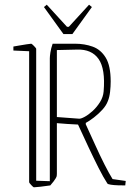

<svg xmlns="http://www.w3.org/2000/svg" viewBox="-20 -787 559 817"><path d="M437 -6Q420 -32 399.5 -72.5Q379 -113 356.5 -161Q334 -209 312 -257Q290 -258 267 -259.5Q244 -261 222 -263V-48Q222 -40 220.5 -35Q219 -30 208 -15L194 2Q176 5 152.5 7.5Q129 10 124 10Q122 10 113 0.5Q104 -9 104 -12V-569L37 -572V-589Q43 -590 60 -593Q77 -596 93.5 -598.5Q110 -601 113 -601Q115 -601 124.5 -591.5Q134 -582 134 -579V-18L192 -16V-539Q192 -547 194.5 -564Q197 -581 204 -601H299Q340 -601 374.5 -588.5Q409 -576 430 -541.5Q451 -507 451 -440Q451 -420 448.5 -397Q446 -374 439 -357Q432 -338 415.5 -320Q399 -302 379.5 -287Q360 -272 345 -264V-258Q364 -217 384.5 -171.5Q405 -126 424.5 -87.5Q444 -49 459 -25L515 -17L513 2Q499 2 482 1.5Q465 1 452 -1Q439 -3 437 -6ZM316 -282Q324 -281 340.5 -290Q357 -299 374.5 -315Q392 -331 405.5 -352.5Q419 -374 421 -398Q429 -494 399.5 -536Q370 -578 308 -576L222 -574V-289ZM250 -642 167 -757 179 -767 265 -673H273L359 -767L371 -757L288 -642Z"/></svg>

Font: Grenze Gotisch Thin
Style: Regular
Weight: 100
Designer: Renata Polastri
Foundry: Omnibus-Type
Version: Version 1.001